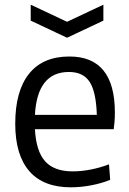

<svg xmlns="http://www.w3.org/2000/svg" viewBox="-20 -790 552 819"><path d="M111 -770 266 -697 421 -770V-702L266 -629L111 -702ZM282 9Q165 9 105 -60Q45 -129 45 -262Q45 -402 104 -475.5Q163 -549 276 -549Q470 -549 470 -310Q470 -287 468.5 -270Q467 -253 465 -239H129Q134 -145 172.5 -102Q211 -59 290 -59Q326 -59 365.5 -66.5Q405 -74 445 -89L450 -23Q414 -8 369 0.5Q324 9 282 9ZM274 -483Q139 -483 129 -300H393Q390 -398 362.5 -440.5Q335 -483 274 -483Z"/></svg>

Font: Encode Sans Narrow
Style: Regular
Weight: 400
Designer: Pablo Impallari, Andres Torresi
Foundry: Pablo Impallari, Andres Torresi
Version: Version 1.000; ttfautohint (v1.00) -l 8 -r 50 -G 200 -x 14 -